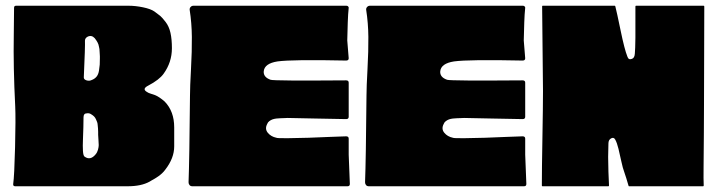

<svg xmlns="http://www.w3.org/2000/svg" viewBox="-20 -649 2504 669"><path d="M587 -205V-139Q587 -98 556 -58Q551 -51 544.5 -45Q538 -39 531.5 -34.5Q525 -30 520 -27Q515 -24 508.5 -20.5Q502 -17 501 -16Q472 0 425 0H33Q25 0 26 -8Q30 -36 32.5 -136Q35 -236 33 -279Q26 -416 28 -526Q29 -621 29 -622Q29 -629 36 -629H428Q452 -629 478.5 -623.5Q505 -618 518 -609Q532 -599 538.5 -593.5Q545 -588 557 -572.5Q569 -557 574 -534.5Q579 -512 579 -481Q579 -432 550 -392Q535 -371 497 -351Q473 -339 493 -328Q497 -325 505.5 -322.5Q514 -320 520.5 -317.5Q527 -315 536 -309Q545 -303 554 -295Q587 -261 587 -205ZM313 -111Q319 -118 321.5 -127.5Q324 -137 324 -143.5Q324 -150 323 -162.5Q322 -175 322 -179Q322 -180 322 -189.5Q322 -199 321.5 -201.5Q321 -204 320.5 -212Q320 -220 318.5 -223.5Q317 -227 314.5 -233Q312 -239 308 -243Q304 -247 299 -250Q291 -256 282 -254Q271 -254 271 -240Q271 -230 270.5 -206Q270 -182 269 -161.5Q268 -141 269 -123.5Q270 -106 275 -103Q295 -89 313 -111ZM299 -370Q310 -374 316.5 -382Q323 -390 325 -403.5Q327 -417 327.5 -423.5Q328 -430 328 -445Q328 -446 328 -453Q328 -460 327.5 -462Q327 -464 327 -470Q327 -476 326.5 -478Q326 -480 325 -485.5Q324 -491 323 -494Q322 -497 320 -501Q318 -505 315.5 -508.5Q313 -512 310 -516Q299 -528 285 -521Q276 -516 276 -507Q277 -490 272 -379Q272 -372 281.5 -369Q291 -366 299 -370Z M1195 -166Q1195 -142 1195 -110L1199 -8Q1199 0 1191 0H650Q644 0 640.5 -4Q637 -8 637 -14Q640 -91 642 -316Q642 -345 645.5 -408.5Q649 -472 648.5 -520.5Q648 -569 641 -614Q640 -620 644 -624.5Q648 -629 654 -629H1187Q1193 -629 1195 -623V-622Q1195 -621 1193 -598Q1192 -589 1190 -508L1195 -446Q1195 -438 1186 -438Q998 -442 947 -435Q902 -428 899 -401Q897 -380 923 -371Q935 -367 1186 -369Q1195 -369 1195 -361V-278Q1195 -270 1195 -259Q1195 -248 1195 -242Q1195 -234 1186 -234Q1165 -234 1079.5 -236Q994 -238 982 -238Q979 -238 971 -237.5Q963 -237 957 -237Q951 -237 943 -236Q935 -235 929.5 -233Q924 -231 918.5 -227Q913 -223 911 -217Q902 -200 913 -186.5Q924 -173 943 -169Q946 -167 984.5 -167.5Q1023 -168 1055 -169Q1087 -170 1130 -172Q1173 -174 1186 -174Q1195 -174 1195 -166Z M1810 -166Q1810 -142 1810 -110L1814 -8Q1814 0 1806 0H1265Q1259 0 1255.5 -4Q1252 -8 1252 -14Q1255 -91 1257 -316Q1257 -345 1260.5 -408.5Q1264 -472 1263.5 -520.5Q1263 -569 1256 -614Q1255 -620 1259 -624.5Q1263 -629 1269 -629H1802Q1808 -629 1810 -623V-622Q1810 -621 1808 -598Q1807 -589 1805 -508L1810 -446Q1810 -438 1801 -438Q1613 -442 1562 -435Q1517 -428 1514 -401Q1512 -380 1538 -371Q1550 -367 1801 -369Q1810 -369 1810 -361V-278Q1810 -270 1810 -259Q1810 -248 1810 -242Q1810 -234 1801 -234Q1780 -234 1694.5 -236Q1609 -238 1597 -238Q1594 -238 1586 -237.5Q1578 -237 1572 -237Q1566 -237 1558 -236Q1550 -235 1544.5 -233Q1539 -231 1533.5 -227Q1528 -223 1526 -217Q1517 -200 1528 -186.5Q1539 -173 1558 -169Q1561 -167 1599.5 -167.5Q1638 -168 1670 -169Q1702 -170 1745 -172Q1788 -174 1801 -174Q1810 -174 1810 -166Z M2433 -286Q2433 -255 2432.5 -180Q2432 -105 2431.5 -64.5Q2431 -24 2432 -3Q2432 0 2430 0H2172Q2170 0 2170 -2Q2162 -30 2155 -50Q2150 -63 2145 -86.5Q2140 -110 2135 -130.5Q2130 -151 2124 -162Q2119 -172 2109.5 -167Q2100 -162 2100 -149Q2099 -119 2099 -102Q2099 -85 2100 -50.5Q2101 -16 2102 -3Q2102 0 2100 0H1870Q1868 0 1868 -3Q1868 -60 1870 -169.5Q1872 -279 1872 -332L1869 -627Q1869 -629 1871 -629H2122Q2123 -629 2124 -627Q2129 -608 2142.5 -542.5Q2156 -477 2166 -452Q2170 -439 2182 -444Q2191 -447 2192 -462Q2195 -492 2194 -626Q2194 -629 2196 -629H2432Q2434 -629 2434 -626Q2434 -625 2434 -624Q2434 -565 2433.5 -452Q2433 -339 2433 -286Z"/></svg>

Font: Cubao Free 
Style: Regular
Weight: 400
Designer: Aaron Amar
Version: Version 001.001